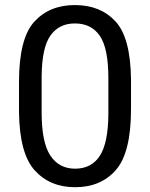

<svg xmlns="http://www.w3.org/2000/svg" viewBox="-20 -741 602 770"><path d="M505.4 -303.7Q505.4 -128.9 445.1 -59.6Q384.8 9.8 281.2 9.8Q180.7 9.8 119.4 -57.6Q58.1 -125 56.2 -292.5V-412.1Q56.2 -586.4 117.2 -653.6Q178.2 -720.7 280.3 -720.7Q382.3 -720.7 442.9 -655.5Q503.4 -590.3 505.4 -423.3ZM414.6 -427.2Q414.6 -547.4 380.4 -597.2Q346.2 -647 280.3 -647Q216.8 -647 182.4 -598.6Q147.9 -550.3 147 -434.1V-289.1Q147 -169.9 181.9 -117.2Q216.8 -64.5 281.2 -64.5Q347.2 -64.5 380.6 -116.5Q414.1 -168.5 414.6 -285.2Z"/></svg>

Font: Roboto21382017
Style: Regular
Weight: 400
Designer: Christian Robertson
Foundry: Google
Version: Version 2.138; 2017